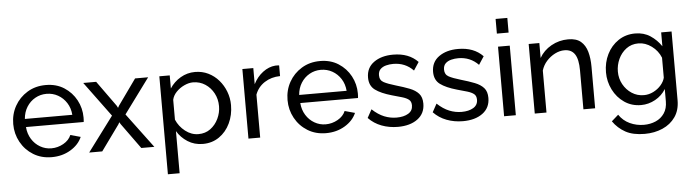

<svg xmlns="http://www.w3.org/2000/svg" viewBox="-54 -971 5176 1435"><g transform="rotate(-5 2534.5 -253.5)"><path d="M302 10Q224 10 164 -27Q104 -64 70 -126Q36 -188 36 -261Q36 -335 70 -396Q104 -457 164.5 -494Q225 -531 303 -531Q382 -531 440.5 -493.5Q499 -456 531.5 -395.5Q564 -335 564 -265Q564 -243 562 -231H129Q133 -180 157.5 -140.5Q182 -101 221 -78.5Q260 -56 305 -56Q353 -56 395.5 -80Q438 -104 454 -143L530 -122Q505 -64 443 -27Q381 10 302 10ZM126 -292H482Q478 -343 453 -382Q428 -421 389 -443Q350 -465 303 -465Q257 -465 218 -443Q179 -421 154.5 -382Q130 -343 126 -292Z M681 -522 819 -330 827 -314 836 -330 973 -522H1071L878 -260L1072 0H974L836 -191L827 -206L819 -191L681 0H583L777 -260L584 -522Z M1436 10Q1372 10 1322 -22Q1272 -54 1243 -103V213H1155V-522H1233V-424Q1264 -472 1314 -501.5Q1364 -531 1423 -531Q1477 -531 1522 -509Q1567 -487 1600 -449Q1633 -411 1651.5 -362.5Q1670 -314 1670 -261Q1670 -187 1640.5 -125Q1611 -63 1558 -26.5Q1505 10 1436 10ZM1409 -66Q1461 -66 1499 -94Q1537 -122 1558.5 -167Q1580 -212 1580 -261Q1580 -314 1556.5 -358Q1533 -402 1492.5 -428.5Q1452 -455 1401 -455Q1370 -455 1335.5 -439Q1301 -423 1275.5 -396.5Q1250 -370 1243 -338V-189Q1265 -137 1310.5 -101.5Q1356 -66 1409 -66Z M2054 -445Q1988 -444 1937.5 -411.5Q1887 -379 1866 -322V0H1778V-522H1860V-401Q1887 -455 1931.5 -488.5Q1976 -522 2025 -526Q2035 -526 2042 -526Q2049 -526 2054 -525Z M2360 10Q2282 10 2222 -27Q2162 -64 2128 -126Q2094 -188 2094 -261Q2094 -335 2128 -396Q2162 -457 2222.5 -494Q2283 -531 2361 -531Q2440 -531 2498.5 -493.5Q2557 -456 2589.5 -395.5Q2622 -335 2622 -265Q2622 -243 2620 -231H2187Q2191 -180 2215.5 -140.5Q2240 -101 2279 -78.5Q2318 -56 2363 -56Q2411 -56 2453.5 -80Q2496 -104 2512 -143L2588 -122Q2563 -64 2501 -27Q2439 10 2360 10ZM2184 -292H2540Q2536 -343 2511 -382Q2486 -421 2447 -443Q2408 -465 2361 -465Q2315 -465 2276 -443Q2237 -421 2212.5 -382Q2188 -343 2184 -292Z M2899 10Q2834 10 2777 -11.5Q2720 -33 2679 -76L2713 -138Q2758 -96 2803 -78Q2848 -60 2895 -60Q2949 -60 2983 -80.5Q3017 -101 3017 -141Q3017 -170 2999.5 -184Q2982 -198 2950 -207.5Q2918 -217 2874 -229Q2793 -252 2750.5 -283.5Q2708 -315 2708 -376Q2708 -450 2764.5 -490.5Q2821 -531 2909 -531Q3027 -531 3095 -460L3055 -399Q2994 -462 2904 -462Q2877 -462 2851 -455.5Q2825 -449 2808 -432.5Q2791 -416 2791 -386Q2791 -349 2821 -333Q2851 -317 2909 -300Q2968 -283 3011.5 -266Q3055 -249 3079 -222Q3103 -195 3103 -147Q3103 -73 3047 -31.5Q2991 10 2899 10Z M3387 10Q3322 10 3265 -11.5Q3208 -33 3167 -76L3201 -138Q3246 -96 3291 -78Q3336 -60 3383 -60Q3437 -60 3471 -80.5Q3505 -101 3505 -141Q3505 -170 3487.5 -184Q3470 -198 3438 -207.5Q3406 -217 3362 -229Q3281 -252 3238.5 -283.5Q3196 -315 3196 -376Q3196 -450 3252.5 -490.5Q3309 -531 3397 -531Q3515 -531 3583 -460L3543 -399Q3482 -462 3392 -462Q3365 -462 3339 -455.5Q3313 -449 3296 -432.5Q3279 -416 3279 -386Q3279 -349 3309 -333Q3339 -317 3397 -300Q3456 -283 3499.5 -266Q3543 -249 3567 -222Q3591 -195 3591 -147Q3591 -73 3535 -31.5Q3479 10 3387 10Z M3696 -620V-730H3784V-620ZM3696 0V-522H3784V0Z M4379 0H4291V-292Q4291 -375 4265.5 -413.5Q4240 -452 4188 -452Q4152 -452 4116.5 -434Q4081 -416 4053.5 -385.5Q4026 -355 4014 -315V0H3926V-522H4006V-410Q4037 -465 4095.5 -498Q4154 -531 4223 -531Q4284 -531 4317.5 -502.5Q4351 -474 4365 -424.5Q4379 -375 4379 -312Z M4724 6Q4653 6 4598.5 -31.5Q4544 -69 4513.5 -130Q4483 -191 4483 -260Q4483 -334 4513.5 -395.5Q4544 -457 4599 -494Q4654 -531 4725 -531Q4790 -531 4838.5 -499Q4887 -467 4920 -418V-522H4998V-6Q4998 68 4962.5 119Q4927 170 4866.5 196.5Q4806 223 4732 223Q4644 223 4588 192Q4532 161 4495 108L4546 63Q4577 109 4626.5 132Q4676 155 4732 155Q4780 155 4820.5 137.5Q4861 120 4885.5 84Q4910 48 4910 -6V-98Q4881 -50 4830.5 -22Q4780 6 4724 6ZM4751 -66Q4788 -66 4822 -83Q4856 -100 4879.5 -127Q4903 -154 4910 -183V-333Q4889 -386 4842 -420.5Q4795 -455 4743 -455Q4690 -455 4651.5 -426Q4613 -397 4592.5 -352Q4572 -307 4572 -258Q4572 -206 4596 -162.5Q4620 -119 4660.5 -92.5Q4701 -66 4751 -66Z"/></g></svg>

Font: Raleway Medium
Style: Regular
Weight: 500
Designer: Matt McInerney, Pablo Impallari, Rodrigo Fuenzalida
Foundry: Matt McInerney, Pablo Impallari, Rodrigo Fuenzalida
Version: Version 4.026